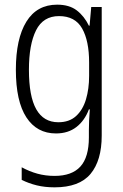

<svg xmlns="http://www.w3.org/2000/svg" viewBox="-20 -562 529 823"><path d="M225 -542Q277 -542 309 -517.5Q341 -493 361 -452H364L371 -532H416V19Q416 126 368 183.5Q320 241 214 241Q172 241 137.5 232.5Q103 224 73 209V155Q106 173 140.5 182.5Q175 192 214 192Q288 192 324.5 152Q361 112 361 27V-4Q361 -24 362 -46Q363 -68 365 -93H361Q343 -45 307.5 -17.5Q272 10 220 10Q138 10 93 -59Q48 -128 48 -263Q48 -396 93 -469Q138 -542 225 -542ZM233 -493Q165 -493 134.5 -432Q104 -371 104 -263Q104 -149 135.5 -93.5Q167 -38 230 -38Q277 -38 306 -64.5Q335 -91 348.5 -136Q362 -181 362 -237V-294Q362 -387 332 -440Q302 -493 233 -493Z"/></svg>

Font: Noto Sans Khmer Condensed Light
Style: Regular
Weight: 300
Width: 3
Designer: Danh Hong and the Monotype Design Team
Foundry: Monotype Imaging Inc.
Version: Version 2.004; ttfautohint (v1.8.4.7-5d5b)